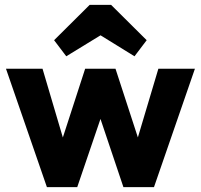

<svg xmlns="http://www.w3.org/2000/svg" viewBox="-20 -768 824 788"><path d="M172.5 0 4.5 -486H154.5L259 -132.5L214.5 -131.5L329.5 -486H454L569.5 -131.5L524.5 -132.5L630 -486H780L612 0H486.5L373.5 -336H411.5L297 0ZM252 -537 202 -603 348 -748H436L582 -603L532 -537L334.5 -659L450.5 -658.5Z"/></svg>

Font: Outfit Thin
Style: Regular
Weight: 100
Designer: Rodrigo Fuenzalida
Foundry: fragTYPE
Version: Version 1.100;gftools[0.9.27]